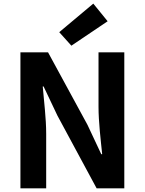

<svg xmlns="http://www.w3.org/2000/svg" viewBox="-20 -1026 789 1046"><path d="M91.3 0H231.6V-296.7C231.6 -382.1 219.4 -475.3 212.8 -555H217.5L292.7 -396.4L506.4 0H657.2V-740.8H516.7V-445.4C516.7 -361 528.8 -262.8 536.7 -185.8H531.7L456.5 -346L241.8 -740.8H91.3ZM368.9 -777.1 566.4 -910.2 488.3 -1006.3 302.7 -850.7Z"/></svg>

Font: Source Han Sans JP VF
Style: Regular
Weight: 250
Designer: Ryoko NISHIZUKA 西塚涼子 (kana, bopomofo & ideographs); Paul D. Hunt (Latin, Greek & Cyrillic); Sandoll Communications 산돌커뮤니
Foundry: Adobe
Version: Version 2.004;hotconv 1.0.118;makeotfexe 2.5.65603